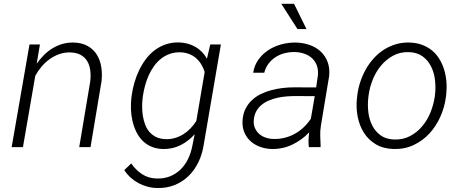

<svg xmlns="http://www.w3.org/2000/svg" viewBox="-20 -757 2388 988"><path d="M185.5 -528.3 168.9 -429.2Q185.5 -453.1 205.8 -473.4Q226.1 -493.7 250 -508.3Q273.9 -522.9 301 -530.8Q328.1 -538.6 358.4 -538.1Q401.4 -537.1 431.2 -520.3Q460.9 -503.4 478 -476.1Q495.1 -448.7 501 -413.1Q506.8 -377.4 502.4 -338.4L445.8 0H387.7L444.3 -337.9Q447.8 -367.2 444.6 -393.8Q441.4 -420.4 429.7 -440.9Q418 -461.4 396.2 -473.9Q374.5 -486.3 341.3 -487.3Q311 -487.8 284.4 -478.3Q257.8 -468.8 235.1 -452.4Q212.4 -436 193.8 -414.1Q175.3 -392.1 161.6 -367.2L98.1 0H40L131.8 -528.3Z M657.7 -266.1Q662.1 -298.8 671.6 -331.8Q681.2 -364.7 695.8 -395.3Q710.4 -425.8 730.2 -452.4Q750 -479 775.9 -498.5Q801.8 -518.1 833.3 -528.8Q864.7 -539.6 902.3 -538.6Q948.2 -537.1 985.4 -515.9Q1022.5 -494.6 1044.9 -455.1L1062 -528.3H1116.7L1027.8 -9.3Q1020.5 37.6 1000.7 78.1Q981 118.7 950.2 148.7Q919.4 178.7 878.4 195.3Q837.4 211.9 787.6 210.4Q762.2 210 738 203.4Q713.9 196.8 692.1 185.1Q670.4 173.3 651.9 156.5Q633.3 139.6 619.6 118.2L655.3 84Q678.7 118.2 711.4 139.4Q744.1 160.6 786.6 161.6Q825.2 162.6 856 149.9Q886.7 137.2 909.9 114.3Q933.1 91.3 948 60.3Q962.9 29.3 969.7 -6.3L981.9 -66.4Q949.7 -30.3 908.7 -9.8Q867.7 10.7 818.4 9.8Q783.7 8.8 757.1 -3.2Q730.5 -15.1 711.4 -35.2Q692.4 -55.2 680.2 -81.1Q668 -106.9 661.4 -136.2Q654.8 -165.5 653.8 -196Q652.8 -226.6 656.2 -255.4ZM714.4 -255.9Q711.4 -233.4 711.4 -209Q711.4 -184.6 715.1 -161.1Q718.8 -137.7 726.8 -116.2Q734.9 -94.7 748.8 -78.4Q762.7 -62 783.2 -52Q803.7 -42 832 -41Q857.4 -40 880.4 -46.9Q903.3 -53.7 923.3 -66.2Q943.4 -78.6 960.2 -96.2Q977.1 -113.8 990.2 -134.3L1033.2 -386.7Q1026.4 -408.7 1015.1 -426.8Q1003.9 -444.8 988.3 -458.3Q972.7 -471.7 952.9 -479.2Q933.1 -486.8 909.7 -487.8Q878.9 -488.8 853.8 -479.7Q828.6 -470.7 808.3 -454.6Q788.1 -438.5 772.5 -416.7Q756.8 -395 745.6 -370.1Q734.4 -345.2 727.1 -318.6Q719.7 -292 715.8 -266.1Z M1569.3 0Q1566.9 -19 1567.6 -37.8Q1568.4 -56.6 1571.3 -76.2Q1533.2 -36.1 1483.9 -12.7Q1434.6 10.7 1377.9 9.8Q1346.2 8.8 1318.1 -1.5Q1290 -11.7 1269.3 -30.5Q1248.5 -49.3 1237.3 -75.9Q1226.1 -102.5 1228 -136.2Q1230 -169.9 1242.7 -195.8Q1255.4 -221.7 1275.4 -240.7Q1295.4 -259.8 1321.5 -272.7Q1347.7 -285.6 1376.5 -293.2Q1405.3 -300.8 1435.1 -304.2Q1464.8 -307.6 1493.2 -307.6L1606.9 -307.1L1615.7 -367.7Q1618.7 -396.5 1610.8 -418.7Q1603 -440.9 1586.9 -456.3Q1570.8 -471.7 1547.9 -480Q1524.9 -488.3 1497.6 -489.3Q1470.7 -489.7 1445.3 -483.4Q1419.9 -477.1 1398.9 -463.6Q1377.9 -450.2 1362.3 -429.9Q1346.7 -409.7 1339.8 -382.8H1282.7Q1289.1 -421.9 1310.5 -451.2Q1332 -480.5 1362.3 -500Q1392.6 -519.5 1429.2 -529.1Q1465.8 -538.6 1502.9 -538.1Q1541 -537.1 1574 -525.4Q1606.9 -513.7 1630.4 -491.7Q1653.8 -469.7 1665.8 -438.2Q1677.7 -406.7 1673.8 -366.2L1631.3 -110.4Q1627 -83.5 1627.9 -58.1Q1628.9 -32.7 1629.9 -6.3L1629.4 0ZM1386.7 -42Q1416.5 -41 1444.3 -47.9Q1472.2 -54.7 1496.8 -68.4Q1521.5 -82 1542.5 -101.8Q1563.5 -121.6 1579.6 -146L1599.6 -262.2L1500.5 -262.7Q1479.5 -262.7 1456.3 -261Q1433.1 -259.3 1410.2 -254.4Q1387.2 -249.5 1365.7 -240.7Q1344.2 -231.9 1327.4 -218.5Q1310.5 -205.1 1299.6 -186Q1288.6 -167 1286.1 -141.1Q1283.7 -117.7 1291.3 -99.6Q1298.8 -81.5 1312.7 -68.8Q1326.7 -56.2 1345.9 -49.3Q1365.2 -42.5 1386.7 -42ZM1557.1 -607.4H1510.7L1427.7 -737.3H1493.2Z M1818.8 -268.6Q1823.2 -303.2 1834.5 -336.9Q1845.7 -370.6 1862.8 -400.9Q1879.9 -431.2 1903.1 -456.8Q1926.3 -482.4 1954.6 -500.7Q1982.9 -519 2016.1 -529.1Q2049.3 -539.1 2087.4 -538.1Q2123.5 -537.1 2152.6 -526.1Q2181.6 -515.1 2203.9 -496.6Q2226.1 -478 2241.5 -452.6Q2256.8 -427.2 2265.6 -398.2Q2274.4 -369.1 2277.1 -337.4Q2279.8 -305.7 2276.4 -273.4L2274.4 -256.8Q2267.6 -204.6 2245.8 -156Q2224.1 -107.4 2189.7 -70.1Q2155.3 -32.7 2108.6 -10.7Q2062 11.2 2005.9 9.8Q1952.1 8.3 1913.8 -14.6Q1875.5 -37.6 1852.3 -74.5Q1829.1 -111.3 1820.3 -158Q1811.5 -204.6 1816.9 -252.4ZM1875 -252Q1871.1 -216.3 1875.5 -179.2Q1879.9 -142.1 1895.5 -111.3Q1911.1 -80.6 1938.7 -60.5Q1966.3 -40.5 2008.8 -39.1Q2053.7 -37.6 2089.8 -56.6Q2126 -75.7 2152.3 -106.9Q2178.7 -138.2 2194.8 -177.7Q2210.9 -217.3 2216.8 -257.3L2218.8 -272.9Q2222.7 -308.6 2218.3 -346.2Q2213.9 -383.8 2198.2 -415Q2182.6 -446.3 2154.8 -466.8Q2127 -487.3 2084.5 -488.8Q2039.1 -490.2 2003.2 -470.7Q1967.3 -451.2 1940.9 -419.7Q1914.6 -388.2 1898.4 -348.1Q1882.3 -308.1 1877 -268.6Z"/></svg>

Font: Roboto Mono Light
Style: Italic
Weight: 300
Designer: Google
Version: Version 2.000985; 2015; ttfautohint (v1.3)